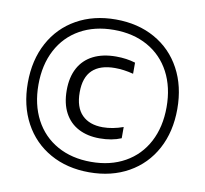

<svg xmlns="http://www.w3.org/2000/svg" viewBox="-83 -841 1008 943"><g transform="rotate(10 421.0 -370.0)"><path d="M48 -370Q48 -483.5 94.5 -569.8Q141 -656 225.5 -703.5Q310 -751 420.5 -751Q531.5 -751 616 -703.5Q700.5 -656 747 -569.8Q793.5 -483.5 793.5 -370Q793.5 -256.5 747 -170.2Q700.5 -84 616 -36.5Q531.5 11 420.5 11Q310 11 225.5 -36.5Q141 -84 94.5 -170.2Q48 -256.5 48 -370ZM740 -370Q740 -469 700.8 -543.5Q661.5 -618 589.2 -658.5Q517 -699 420.5 -699Q324 -699 251.8 -658.5Q179.5 -618 140.2 -543.5Q101 -469 101 -370Q101 -271 140.2 -196.5Q179.5 -122 251.8 -81.5Q324 -41 420.5 -41Q517 -41 589.2 -81.5Q661.5 -122 700.8 -196.5Q740 -271 740 -370ZM242.5 -367Q242.5 -432 267.2 -478Q292 -524 339.5 -548Q387 -572 453.5 -572Q505.5 -572 549.5 -558.5V-503Q501 -515.5 457.5 -515.5Q383.5 -515.5 345.2 -479Q307 -442.5 307 -368.5Q307 -293.5 344 -256Q381 -218.5 448 -218.5Q496.5 -218.5 549.5 -237.5V-181.5Q503.5 -162 442 -162Q381.5 -162 336.5 -185.5Q291.5 -209 267 -255Q242.5 -301 242.5 -367Z"/></g></svg>

Font: Encode Sans Semi Condensed
Style: Regular
Weight: 400
Width: 4
Designer: Multiple Designers
Foundry: Impallari Type
Version: Version 2.000